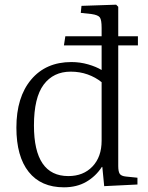

<svg xmlns="http://www.w3.org/2000/svg" viewBox="-20 -786 631 820"><path d="M253 14Q155 14 102.5 -52Q50 -118 50 -241Q50 -371 113 -446Q176 -521 285 -521Q322 -521 356.5 -511Q391 -501 414 -487V-592H253L259 -631H414V-667Q414 -701 406.5 -711.5Q399 -722 371 -726L325 -731L328 -761L476 -766L485 -757V-631H569V-592H485V-77Q485 -53 491.5 -43.5Q498 -34 518 -32L567 -27V2L425 9L417 -73H415Q389 -33 348.5 -9.5Q308 14 253 14ZM272 -34Q336 -34 375 -75Q414 -116 414 -185V-435Q388 -456 354.5 -468Q321 -480 282 -480Q208 -480 166.5 -424.5Q125 -369 125 -250Q125 -34 272 -34Z"/></svg>

Font: Literata 36pt Light
Style: Regular
Weight: 300
Designer: Latin by Veronika Burian and Jose Scaglione. Greek by Irene Vlachou. Cyrillic by Vera Evstafieva.
Foundry: TypeTogether
Version: Version 3.002